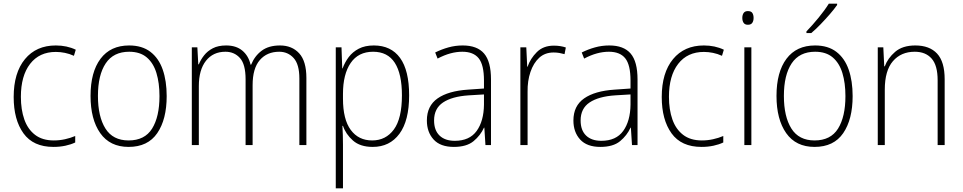

<svg xmlns="http://www.w3.org/2000/svg" viewBox="-20 -785 5210 1039"><path d="M269 10Q160 10 107 -63.5Q54 -137 54 -260Q54 -391 115 -465Q176 -539 282 -539Q342 -539 390 -516L380 -483Q356 -494 331 -499Q306 -504 282 -504Q193 -504 143 -439.5Q93 -375 93 -261Q93 -192 111.5 -139Q130 -86 169.5 -55.5Q209 -25 271 -25Q302 -25 331.5 -31.5Q361 -38 387 -49V-14Q364 -3 334 3.5Q304 10 269 10Z M882 -265Q882 -139 831 -64.5Q780 10 676 10Q575 10 522.5 -64.5Q470 -139 470 -266Q470 -395 524 -467Q578 -539 679 -539Q749 -539 794 -504.5Q839 -470 860.5 -408.5Q882 -347 882 -265ZM510 -266Q510 -154 550.5 -89.5Q591 -25 676 -25Q763 -25 803 -89Q843 -153 843 -265Q843 -336 826.5 -390Q810 -444 774 -474.5Q738 -505 679 -505Q594 -505 552 -442Q510 -379 510 -266Z M1495 -539Q1560 -539 1599 -496.5Q1638 -454 1638 -363V0H1600V-360Q1600 -437 1569 -471Q1538 -505 1491 -505Q1425 -505 1386 -460Q1347 -415 1347 -324V0H1309V-356Q1309 -437 1278.5 -471Q1248 -505 1200 -505Q1133 -505 1094.5 -456Q1056 -407 1056 -319V0H1018V-529H1048L1053 -437H1056Q1066 -462 1084.5 -485.5Q1103 -509 1132 -524Q1161 -539 1204 -539Q1258 -539 1291.5 -511Q1325 -483 1336 -435H1339Q1358 -482 1396 -510.5Q1434 -539 1495 -539Z M2003 -539Q2096 -539 2145 -471.5Q2194 -404 2194 -269Q2194 -132 2141.5 -61Q2089 10 1997 10Q1929 10 1890 -24.5Q1851 -59 1836 -104H1833Q1836 -55 1836 -1V234H1797V-529H1828L1832 -415H1834Q1846 -448 1867 -476Q1888 -504 1921.5 -521.5Q1955 -539 2003 -539ZM1999 -505Q1919 -505 1877.5 -444Q1836 -383 1836 -277V-251Q1836 -139 1878 -82Q1920 -25 1994 -25Q2068 -25 2111.5 -84.5Q2155 -144 2155 -269Q2155 -385 2116.5 -445Q2078 -505 1999 -505Z M2484 -539Q2562 -539 2599.5 -495.5Q2637 -452 2637 -355V0H2607L2601 -94H2599Q2580 -52 2542.5 -21Q2505 10 2436 10Q2363 10 2326.5 -30Q2290 -70 2290 -133Q2290 -212 2348 -252.5Q2406 -293 2513 -300L2599 -306V-349Q2599 -434 2570.5 -469.5Q2542 -505 2482 -505Q2450 -505 2417 -496Q2384 -487 2348 -468L2335 -501Q2369 -518 2406.5 -528.5Q2444 -539 2484 -539ZM2516 -269Q2426 -263 2377.5 -230.5Q2329 -198 2329 -133Q2329 -80 2358.5 -51.5Q2388 -23 2441 -23Q2521 -23 2559.5 -76.5Q2598 -130 2599 -219V-274Z M2977 -538Q3013 -538 3042 -528L3035 -492Q3021 -496 3006.5 -498.5Q2992 -501 2976 -501Q2929 -501 2898 -472.5Q2867 -444 2850.5 -395.5Q2834 -347 2835 -288V0H2796V-529H2828L2833 -424H2835Q2850 -468 2885 -503Q2920 -538 2977 -538Z M3277 -539Q3355 -539 3392.5 -495.5Q3430 -452 3430 -355V0H3400L3394 -94H3392Q3373 -52 3335.5 -21Q3298 10 3229 10Q3156 10 3119.5 -30Q3083 -70 3083 -133Q3083 -212 3141 -252.5Q3199 -293 3306 -300L3392 -306V-349Q3392 -434 3363.5 -469.5Q3335 -505 3275 -505Q3243 -505 3210 -496Q3177 -487 3141 -468L3128 -501Q3162 -518 3199.5 -528.5Q3237 -539 3277 -539ZM3309 -269Q3219 -263 3170.5 -230.5Q3122 -198 3122 -133Q3122 -80 3151.5 -51.5Q3181 -23 3234 -23Q3314 -23 3352.5 -76.5Q3391 -130 3392 -219V-274Z M3776 10Q3667 10 3614 -63.5Q3561 -137 3561 -260Q3561 -391 3622 -465Q3683 -539 3789 -539Q3849 -539 3897 -516L3887 -483Q3863 -494 3838 -499Q3813 -504 3789 -504Q3700 -504 3650 -439.5Q3600 -375 3600 -261Q3600 -192 3618.5 -139Q3637 -86 3676.5 -55.5Q3716 -25 3778 -25Q3809 -25 3838.5 -31.5Q3868 -38 3894 -49V-14Q3871 -3 3841 3.5Q3811 10 3776 10Z M4027 -725Q4045 -725 4051.5 -714.5Q4058 -704 4058 -688Q4058 -672 4051 -661.5Q4044 -651 4027 -651Q4011 -651 4004 -661.5Q3997 -672 3997 -688Q3997 -704 4004 -714.5Q4011 -725 4027 -725ZM4046 -529V0H4008V-529Z M4594 -265Q4594 -139 4543 -64.5Q4492 10 4388 10Q4287 10 4234.5 -64.5Q4182 -139 4182 -266Q4182 -395 4236 -467Q4290 -539 4391 -539Q4461 -539 4506 -504.5Q4551 -470 4572.5 -408.5Q4594 -347 4594 -265ZM4222 -266Q4222 -154 4262.5 -89.5Q4303 -25 4388 -25Q4475 -25 4515 -89Q4555 -153 4555 -265Q4555 -336 4538.5 -390Q4522 -444 4486 -474.5Q4450 -505 4391 -505Q4306 -505 4264 -442Q4222 -379 4222 -266ZM4510 -758Q4494 -735 4470 -707.5Q4446 -680 4420 -653Q4394 -626 4370 -606H4344V-615Q4376 -648 4410 -689.5Q4444 -731 4465 -765H4510Z M4933 -539Q5010 -539 5051 -495Q5092 -451 5092 -356V0H5054V-351Q5054 -431 5021.5 -468Q4989 -505 4930 -505Q4856 -505 4812 -454Q4768 -403 4768 -300V0H4730V-529H4760L4765 -426H4768Q4784 -470 4824 -504.5Q4864 -539 4933 -539Z"/></svg>

Font: Noto Sans Kannada SemiCondensed ExtraLight
Style: Regular
Weight: 200
Width: 4
Designer: Jelle Bosma - Monotype Design Team
Foundry: Monotype Imaging Inc.
Version: Version 2.005; ttfautohint (v1.8.4.7-5d5b)